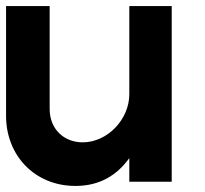

<svg xmlns="http://www.w3.org/2000/svg" viewBox="-20 -599 676 634"><path d="M253 -129C191 -129 144 -173 144 -239V-579H0V-221C-2 -87 94 15 229 15C309 15 366 -20 407 -77V1H547V-579H407V-288C407 -205 335 -129 253 -129Z"/></svg>

Font: MintSans
Style: Bold
Weight: 700
Version: Version 2.0